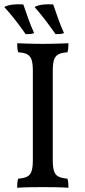

<svg xmlns="http://www.w3.org/2000/svg" viewBox="-25 -883 399 906"><path d="M130 -549Q130 -583 124 -601Q118 -619 103 -627Q88 -635 61 -636Q58 -644 57 -655Q56 -666 56 -679Q75 -678 94.5 -677.5Q114 -677 135 -676.5Q156 -676 177 -676Q199 -676 219 -676.5Q239 -677 258.5 -677.5Q278 -678 298 -679Q298 -666 297 -655Q296 -644 293 -636Q267 -635 251.5 -627Q236 -619 230 -601Q224 -583 224 -549V-127Q224 -94 230 -75.5Q236 -57 251.5 -49.5Q267 -42 293 -40Q296 -32 297 -21.5Q298 -11 298 3Q268 1 237 0.5Q206 0 177 0Q148 0 115 0.5Q82 1 56 3Q56 -11 57 -21.5Q58 -32 61 -40Q88 -42 103 -49.5Q118 -57 124 -75.5Q130 -94 130 -127ZM96 -722Q68 -762 44 -792.5Q20 -823 -5 -850Q12 -859 36.5 -861.5Q61 -864 85 -862Q96 -831 108 -796.5Q120 -762 136 -727Q127 -723 118 -722.5Q109 -722 96 -722ZM237 -722Q209 -762 185.5 -792.5Q162 -823 138 -850Q155 -859 179 -861.5Q203 -864 226 -862Q237 -831 249 -796.5Q261 -762 277 -727Q268 -723 259 -722.5Q250 -722 237 -722Z"/></svg>

Font: Vollkorn
Style: Regular
Weight: 400
Designer: Friedrich Althausen
Foundry: Friedrich Althausen
Version: Version 5.001